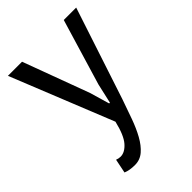

<svg xmlns="http://www.w3.org/2000/svg" viewBox="-209 -590 885 885"><g transform="rotate(-45 233.0 -147.5)"><path d="M224 -176 252 -80H257L279 -177L376 -500H457L309 -51Q292 -2 275.5 44Q259 90 239 126Q219 162 194 183.5Q169 205 136 205Q100 205 77 195L91 126Q104 131 116 131Q144 131 170 101.5Q196 72 213 0L12 -500H104Z"/></g></svg>

Font: PTSans
Style: Regular
Weight: 400
Designer: A.Korolkova, O.Umpeleva, V.Yefimov
Foundry: ParaType Ltd
Version: Version 2.003W OFL